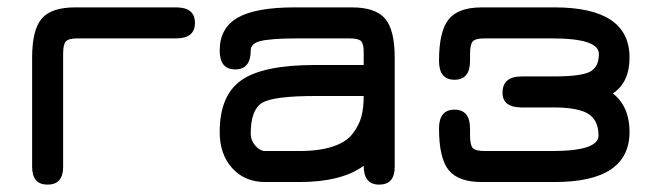

<svg xmlns="http://www.w3.org/2000/svg" viewBox="-20 -487 1782 520"><path d="M457 -383H190Q166 -383 158.5 -375Q151 -367 151 -342V-35Q151 13 109 13Q67 13 67 -35V-331Q67 -406 93 -436.5Q119 -467 183 -467H457Q508 -467 508 -425Q508 -383 457 -383Z M834 -311H965V-347Q965 -369 957.5 -376Q950 -383 926 -383H785Q711 -383 682 -375Q659 -368 659 -350Q659 -299 617 -299Q575 -299 575 -350Q575 -411 623.5 -439Q672 -467 778 -467H933Q997 -467 1023 -436.5Q1049 -406 1049 -331V-35Q1049 13 1007 13Q965 13 965 -38Q905 6 791 6H698Q643 6 609 -31.5Q575 -69 575 -129Q575 -229 634 -270Q693 -311 834 -311ZM791 -78Q846 -78 882.5 -90.5Q919 -103 936 -126Q953 -149 959 -172Q965 -195 965 -227H834Q721 -227 690 -208.5Q659 -190 659 -124Q659 -107 671.5 -92.5Q684 -78 698 -78Z M1479 -196H1393Q1341 -196 1341 -236Q1341 -280 1393 -280H1479Q1553 -280 1577.5 -292.5Q1602 -305 1602 -341Q1602 -383 1475 -383H1292Q1268 -383 1260.5 -375Q1253 -367 1253 -340V-322Q1253 -271 1211 -271Q1169 -271 1169 -322Q1169 -402 1195 -434.5Q1221 -467 1285 -467H1482Q1685 -467 1685 -331Q1685 -264 1640 -234Q1685 -198 1685 -130Q1685 6 1482 6H1285Q1221 6 1195 -26.5Q1169 -59 1169 -139Q1169 -190 1211 -190Q1253 -190 1253 -139V-121Q1253 -94 1260.5 -86Q1268 -78 1292 -78H1475Q1601 -78 1601 -120Q1601 -161 1573.5 -178.5Q1546 -196 1479 -196Z"/></svg>

Font: Jura
Style: Bold
Weight: 700
Designer: Daniel Johnson, Alexei Vanyashin
Foundry: Daniel Johnson
Version: Version 5.103